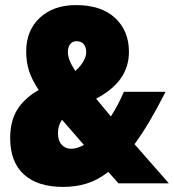

<svg xmlns="http://www.w3.org/2000/svg" viewBox="-20 -721 684 755"><path d="M446 0 406 -45Q363 -12 320 1Q277 14 228 14Q128 14 74 -35Q20 -84 20 -178Q20 -245 48 -290Q76 -335 132 -367Q105 -408 94 -443Q83 -478 83 -519Q83 -601 136.5 -651Q190 -701 279 -701Q378 -701 432.5 -650.5Q487 -600 487 -517Q487 -459 455.5 -413.5Q424 -368 358 -333L416 -263Q447 -312 467 -360H631Q567 -233 509 -154L644 0ZM247 -516Q247 -501 253.5 -484Q260 -467 276 -442Q296 -459 307.5 -479Q319 -499 319 -515Q319 -536 309 -547.5Q299 -559 281 -559Q265 -559 256 -547.5Q247 -536 247 -516ZM310 -151 224 -250Q208 -228 208 -197Q208 -168 222.5 -152Q237 -136 260 -136Q282 -136 310 -151Z"/></svg>

Font: Decalotype Black
Style: Regular
Weight: 900
Designer: Alfredo Marco Pradil
Foundry: Alfredo Marco Pradil
Version: Version 1.0